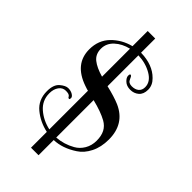

<svg xmlns="http://www.w3.org/2000/svg" viewBox="-281 -886 1082 1082"><g transform="rotate(45 260.0 -345.0)"><path d="M267 -1V120H207V-6Q142 -20 93.5 -60Q45 -100 45 -169Q45 -221 71.5 -243.5Q98 -266 118.5 -266Q139 -266 154 -257Q169 -248 169 -237Q169 -226 164 -226Q159 -226 156.5 -229Q154 -232 152 -236Q145 -246 119.5 -246Q94 -246 78.5 -224.5Q63 -203 63 -170Q63 -113 105.5 -76Q148 -39 207 -26V-334Q204 -335 198 -336Q184 -340 177 -343Q47 -388 47 -504Q47 -577 93.5 -624.5Q140 -672 207 -689V-810H267V-697Q362 -695 414 -642Q443 -614 443 -578Q443 -542 422 -524Q401 -506 371.5 -506Q342 -506 324.5 -522.5Q307 -539 307 -553.5Q307 -568 312.5 -568Q318 -568 322 -561.5Q326 -555 329 -547Q337 -526 363.5 -526Q390 -526 405.5 -539Q421 -552 421 -576Q421 -619 374 -646.5Q327 -674 267 -676V-430Q335 -414 377 -396Q485 -348 485 -223Q485 -162 462 -116.5Q439 -71 403 -48Q335 -3 267 -1ZM386 -276Q341 -301 267 -319V-21Q325 -25 376 -54Q405 -70 423 -100.5Q441 -131 441 -169.5Q441 -208 427.5 -234Q414 -260 386 -276ZM207 -446V-669Q157 -657 124 -626.5Q91 -596 91 -553Q91 -510 121 -486Q151 -462 207 -446Z"/></g></svg>

Font: Spirax
Style: Regular
Weight: 400
Designer: Brenda Gallo (gbrenda1987@gmail.com)
Foundry: Brenda Gallo
Version: Version 1.002